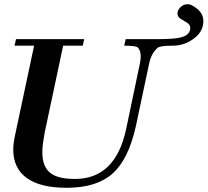

<svg xmlns="http://www.w3.org/2000/svg" viewBox="-20 -876 986 912"><path d="M800 -659Q740 -659 729 -649Q698 -623 688 -572L625 -275Q590 -118 514 -51Q438 16 297 16Q171 16 107 -30.5Q43 -77 43 -165Q43 -192 49 -222L142 -659H49L56 -690H380L373 -659H280L192 -245Q187 -218 184 -195Q181 -172 181 -153Q181 -87 216.5 -56.5Q252 -26 336 -26Q528 -26 579 -262L644 -572Q656 -627 635 -650Q627 -659 570 -659L577 -690H719Q804 -690 833 -697Q877 -706 883 -735Q887 -754 872 -766L839 -786Q823 -796 823 -812Q823 -828 837.5 -842Q852 -856 870 -856Q879 -856 887 -853Q946 -824 946 -776Q946 -724 897 -690Q854 -659 800 -659Z"/></svg>

Font: GFS Didot
Style: Bold Italic
Weight: 700
Italic angle: -12°
Designer: Designed by Takis Katsoulidis and George D. Matthiopoulos.
Foundry: Designed by Takis Katsoulidis and George D. Matthiopoulos.
Version: Version 1.0